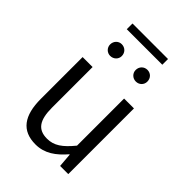

<svg xmlns="http://www.w3.org/2000/svg" viewBox="-257 -993 1116 1116"><g transform="rotate(45 301.0 -435.0)"><path d="M251 13C326 13 380 -27 431 -86H434L441 0H508V-540H427V-153C373 -87 332 -58 275 -58C200 -58 168 -103 168 -207V-540H86V-197C86 -59 138 13 251 13ZM194 -658C222 -658 243 -679 243 -705C243 -733 222 -754 194 -754C168 -754 147 -733 147 -705C147 -679 168 -658 194 -658ZM153 -836H445V-883H153ZM405 -658C433 -658 453 -679 453 -705C453 -733 433 -754 405 -754C378 -754 357 -733 357 -705C357 -679 378 -658 405 -658Z"/></g></svg>

Font: ChiuKong Gothic CL Normal
Style: Regular
Weight: 350
Designer: Ryoko NISHIZUKA 西塚涼子 (kana, bopomofo & ideographs); Paul D. Hunt (Latin, Greek & Cyrillic); Sandoll Communications 산돌커뮤니
Foundry: Adobe
Version: Version 1.300